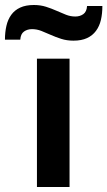

<svg xmlns="http://www.w3.org/2000/svg" viewBox="-71 -745 428 765"><path d="M221.7 -583Q195.3 -583 173.1 -590.1Q150.9 -597.2 131.3 -606Q111.8 -614.7 93.8 -621.8Q75.7 -628.9 56.6 -628.9Q38.1 -628.9 24.7 -619.4Q11.2 -609.9 9.8 -586.9H-51.3Q-51.3 -616.7 -45.4 -642.1Q-39.6 -667.5 -26.1 -686Q-12.7 -704.6 9.5 -714.8Q31.7 -725.1 64 -725.1Q90.3 -725.1 112.5 -718Q134.8 -710.9 154.3 -702.1Q173.8 -693.4 191.9 -686.3Q210 -679.2 229 -679.2Q247.6 -679.2 261 -688.7Q274.4 -698.2 275.9 -721.2H336.9Q336.9 -690.9 331.1 -665.8Q325.2 -640.6 311.5 -622.1Q297.9 -603.5 275.9 -593.3Q253.9 -583 221.7 -583ZM76.2 0V-511.2H206.1V0Z"/></svg>

Font: Overpass
Style: Bold
Weight: 700
Designer: Delve Withrington
Foundry: Delve Fonts
Version: Version 1.001